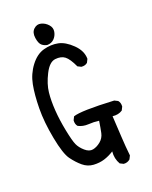

<svg xmlns="http://www.w3.org/2000/svg" viewBox="-158 -926 816 1031"><g transform="rotate(-20 250.0 -410.5)"><path d="M366.2 19.5 346.7 9.8Q327.1 -23.4 331.1 -64.5Q303.7 -46.9 275.4 -38.1Q247.1 -29.3 213.4 -31.2Q179.7 -33.2 152.8 -55.7Q126 -78.1 102.1 -110.8Q78.1 -143.6 59.6 -240.2Q41 -336.9 42 -415Q43 -493.2 53.7 -548.8Q64.5 -604.5 98.1 -648.9Q131.8 -693.4 174.3 -705.1Q216.8 -716.8 256.3 -709Q295.9 -701.2 335.9 -662.1Q376 -623 376 -577.1L366.2 -557.6Q352.5 -545.9 331.1 -547.9L311.5 -557.6Q289.1 -606.4 268.1 -622.6Q247.1 -638.7 212.9 -634.8Q178.7 -630.9 151.9 -577.6Q125 -524.4 120.1 -478.5Q115.2 -432.6 119.1 -376Q123 -319.3 135.7 -255.9Q148.4 -192.4 158.7 -169.4Q168.9 -146.5 192.4 -126Q215.8 -105.5 238.3 -109.9Q260.7 -114.3 282.2 -131.8Q303.7 -149.4 309.6 -176.8Q315.4 -204.1 321.3 -243.2Q292 -247.1 260.7 -245.1Q229.5 -243.2 203.1 -256.8Q191.4 -270.5 193.4 -292L203.1 -311.5Q247.1 -327.1 434.6 -317.4L454.1 -307.6Q465.8 -293.9 463.9 -272.5L454.1 -252.9Q430.7 -237.3 397.5 -241.2Q401.4 -176.8 404.3 -121.6Q407.2 -66.4 413.1 -11.7L403.3 7.8Q387.7 21.5 366.2 19.5ZM199.2 -720.7Q183.6 -722.7 169.9 -733.9Q156.2 -745.1 151.4 -777.8Q146.5 -810.5 165 -828.1Q183.6 -845.7 206.5 -839.8Q229.5 -834 246.1 -815.4Q262.7 -796.9 258.3 -773.9Q253.9 -751 238.3 -735.8Q222.7 -720.7 199.2 -720.7Z"/></g></svg>

Font: JasonHandwriting1
Style: Regular
Weight: 400
Version: Version 1.48.20